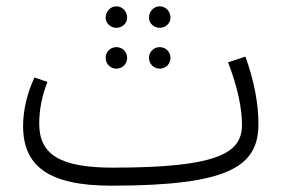

<svg xmlns="http://www.w3.org/2000/svg" viewBox="-20 -574 900 607"><path d="M348 -486C367 -486 382 -501 382 -518C382 -538 367 -554 348 -554C329 -554 314 -538 314 -518C314 -501 329 -486 348 -486ZM485 -486C504 -486 519 -501 519 -518C519 -538 504 -554 485 -554C466 -554 451 -538 451 -518C451 -501 466 -486 485 -486ZM348 -357C367 -357 382 -372 382 -391C382 -410 367 -425 348 -425C329 -425 314 -410 314 -391C314 -372 329 -357 348 -357ZM485 -357C504 -357 519 -372 519 -391C519 -410 504 -425 485 -425C466 -425 451 -410 451 -391C451 -372 466 -357 485 -357ZM756 -395 701 -377C731 -299 745 -233 745 -179C745 -90 669 -44 337 -44C169 -44 104 -86 104 -183C104 -226 112 -269 130 -315L89 -329C65 -278 53 -223 53 -176C53 -49 133 13 332 13C705 13 797 -48 797 -182C797 -246 784 -316 756 -395Z"/></svg>

Font: FiraGO Light
Style: Regular
Weight: 300
Designer: bBox Type
Foundry: bBox Type GmbH
Version: Version 1.001;PS 001.001;hotconv 1.0.88;makeotf.lib2.5.64775